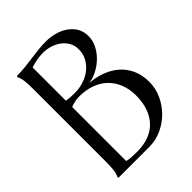

<svg xmlns="http://www.w3.org/2000/svg" viewBox="-179 -694 785 785"><g transform="rotate(-45 213.0 -302.0)"><path d="M43.9 -587.9Q66.9 -587.9 89.6 -590.3Q112.3 -592.8 135 -595.9Q157.7 -599.1 180.4 -601.6Q203.1 -604 226.1 -604Q250.5 -604 275.1 -597.7Q299.8 -591.3 319.8 -577.9Q339.8 -564.5 352.3 -544.2Q364.7 -523.9 364.7 -496.1Q364.7 -470.2 352.8 -446.8Q340.8 -423.3 321.8 -404.8Q302.7 -386.2 278.8 -373.8Q254.9 -361.3 231 -358.4Q268.1 -355.5 300.5 -343.3Q333 -331.1 356.9 -309.8Q380.9 -288.6 394.5 -258.1Q408.2 -227.5 408.2 -187.5Q408.2 -150.4 392.6 -116.5Q377 -82.5 351.1 -56.6Q325.2 -30.8 291.3 -15.4Q257.3 0 220.2 0H43.9L41.5 -1L40.5 -3.9Q48.3 -21 50 -40.5Q51.8 -60.1 51.8 -78.6V-509.3Q51.8 -527.8 50 -546.9Q48.3 -565.9 40.5 -583L41.5 -586.4ZM112.3 -25.9Q126.5 -22.5 141.4 -21.7Q156.2 -21 170.9 -21Q209.5 -21 239.5 -32.5Q269.5 -43.9 289.6 -65.7Q309.6 -87.4 320.1 -117.9Q330.6 -148.4 330.6 -186.5Q330.6 -224.6 318.4 -254.6Q306.2 -284.7 284.2 -305.7Q262.2 -326.7 231.2 -337.6Q200.2 -348.6 163.1 -348.6Q149.9 -348.6 137.2 -345.9Q124.5 -343.3 112.3 -338.4ZM112.3 -375Q125 -372.6 137.2 -371.8Q149.4 -371.1 162.1 -371.1Q187 -371.1 211.4 -378.9Q235.8 -386.7 255.1 -401.6Q274.4 -416.5 286.4 -438Q298.3 -459.5 298.3 -486.8Q298.3 -509.3 288.1 -526.6Q277.8 -543.9 261.7 -555.7Q245.6 -567.4 225.3 -573.5Q205.1 -579.6 184.6 -579.6Q166 -579.6 147.9 -576.2Q129.9 -572.8 112.3 -567.4Z"/></g></svg>

Font: CAT Linz
Style: Regular
Weight: 400
Designer: Peter Wiegel
Foundry: Peter Wiegel
Version: Version 1.08